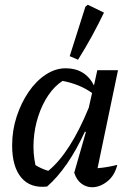

<svg xmlns="http://www.w3.org/2000/svg" viewBox="-20 -780 560 807"><path d="M178 4Q108 12 69.5 -33.5Q31 -79 31 -169Q31 -232 50 -290Q69 -348 100.5 -394Q132 -440 172.5 -466.5Q213 -493 256 -493Q338 -493 375 -421L389 -485H476L390 -73Q413 -75 433 -78.5Q453 -82 473 -87Q462 -42 431 -17.5Q400 7 367 7Q343 7 322.5 -8Q302 -23 292 -54L341 -225L337 -227Q266 -73 178 4ZM129 -86Q142 -78 155.5 -72Q169 -66 183 -62Q275 -137 353 -327L367 -389Q316 -426 243 -440Q209 -418 183 -379.5Q157 -341 141 -292Q125 -243 121.5 -190Q118 -137 129 -86ZM308 -529 273 -544 339 -752 349 -760 417 -727Q394 -679 367 -629.5Q340 -580 308 -529Z"/></svg>

Font: Piazzolla Medium
Style: Italic
Weight: 500
Italic angle: -11.3°
Designer: Juan Pablo del Peral
Foundry: Huerta Tipografica
Version: Version 1.330